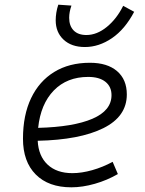

<svg xmlns="http://www.w3.org/2000/svg" viewBox="-20 -798 626 828"><path d="M292 -51.3Q332 -51.3 377.7 -64.2Q423.3 -77.1 465.8 -100.1L488.3 -47.4Q441.9 -20.5 388.9 -5.4Q335.9 9.8 287.6 9.8Q189 9.8 134 -45.7Q79.1 -101.1 79.1 -199.7Q79.1 -301.3 114 -374.5Q148.9 -447.8 213.6 -487.5Q278.3 -527.3 367.7 -527.3Q442.9 -527.3 484.9 -491.2Q526.9 -455.1 526.9 -390.6Q526.9 -295.4 425.3 -245.1Q323.7 -194.8 142.6 -190.9Q146 -125 185.3 -88.1Q224.6 -51.3 292 -51.3ZM144.5 -246.6Q296.4 -250.5 378.7 -285.9Q460.9 -321.3 460.9 -387.7Q460.9 -424.3 434.6 -445.3Q408.2 -466.3 360.4 -466.3Q269 -466.3 212.2 -408Q155.3 -349.6 144.5 -246.6ZM346.2 -595.2Q288.1 -595.2 254.2 -627Q220.2 -658.7 220.2 -710.4Q220.2 -726.1 222.9 -743.4Q225.6 -760.7 231.4 -777.8L288.1 -773.9Q278.3 -746.1 278.3 -721.2Q278.3 -686.5 297.6 -666.7Q316.9 -647 352.5 -647Q397.9 -647 440.7 -681.9Q483.4 -716.8 511.2 -772.9L558.6 -747.1Q519 -671.9 462.9 -633.5Q406.7 -595.2 346.2 -595.2Z"/></svg>

Font: Cascadia Code PL Light
Style: Italic
Weight: 300
Italic angle: -10°
Monospace: yes
Designer: Aaron Bell
Foundry: Saja Typeworks
Version: Version 2404.023; ttfautohint (v1.8.4)